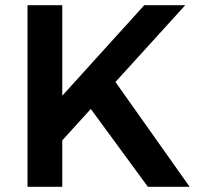

<svg xmlns="http://www.w3.org/2000/svg" viewBox="-20 -720 766 740"><path d="M711 0 425 -404 694 -700H536L220 -351V-700H86V0H220V-179L330 -300L550 0Z"/></svg>

Font: Argentum Sans Medium
Style: Regular
Weight: 500
Designer: Julieta Ulanovsky
Foundry: Julieta Ulanovsky
Version: Version 5.001;January 29, 2019;FontCreator 11.5.0.2425 64-bi